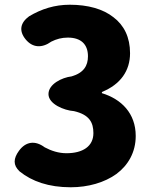

<svg xmlns="http://www.w3.org/2000/svg" viewBox="-20 -778 649 812"><path d="M460 -705C416 -740 352 -758 275 -758C211 -758 155 -740 103 -709C66 -682 59 -648 88 -612C118 -575 158 -574 197 -602C219 -613 241 -619 267 -619C322 -619 352 -591 352 -540C352 -500 334 -470 283 -455C241 -450 185 -422 185 -380C185 -338 251 -311 293 -308C358 -293 375 -260 375 -215C375 -159 330 -130 261 -130C228 -130 197 -140 169 -155C129 -185 89 -180 60 -140C37 -108 34 -80 63 -53C115 -11 186 14 279 14C353 14 422 -6 472 -42C522 -79 554 -134 554 -203C554 -299 493 -359 411 -384V-389C490 -421 530 -479 530 -553C530 -620 505 -671 460 -705Z"/></svg>

Font: GenSenRounded2 TW H
Style: Regular
Weight: 900
Version: Version 2.100;PS 2.1;hotconv 16.6.51;makeotf.lib2.5.65220 DE